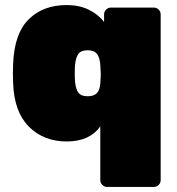

<svg xmlns="http://www.w3.org/2000/svg" viewBox="-20 -550 701 760"><path d="M31 -260 32 -299Q37 -418 94 -474Q151 -530 244 -530Q293 -530 330.5 -512Q368 -494 392 -463V-493Q392 -504 400 -512Q408 -520 419 -520H589Q600 -520 608 -512Q616 -504 616 -493V163Q616 174 608 182Q600 190 589 190H404Q393 190 385 182Q377 174 377 163V-50Q335 10 244 10Q153 10 94.5 -48.5Q36 -107 32 -220ZM377 -219Q379 -249 379 -256Q379 -263 377 -293Q375 -322 364 -336.5Q353 -351 327 -351Q301 -351 290.5 -337Q280 -323 277 -293Q276 -283 276 -260Q276 -237 277 -227Q280 -197 290.5 -183Q301 -169 327 -169Q352 -169 363.5 -181.5Q375 -194 377 -219Z"/></svg>

Font: Rubik
Style: Regular
Weight: 900
Designer: Hubert & Fischer
Foundry: Hubert & Fischer
Version: Version 1.100